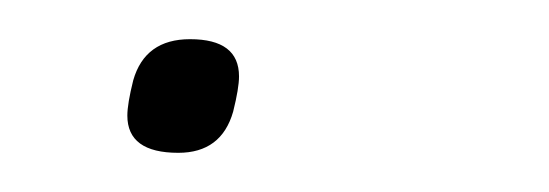

<svg xmlns="http://www.w3.org/2000/svg" viewBox="-20 -73 280 98"><path d="M71 5Q45 5 45 -14Q45 -20 48 -32Q54 -53 77 -53Q102 -53 102 -34Q102 -28 99 -16Q93 5 71 5Z"/></svg>

Font: IBM Plex Sans Thin
Style: Italic
Weight: 100
Italic angle: -11.31°
Designer: Mike Abbink, Paul van der Laan, Pieter van Rosmalen
Foundry: Bold Monday
Version: Version 3.0